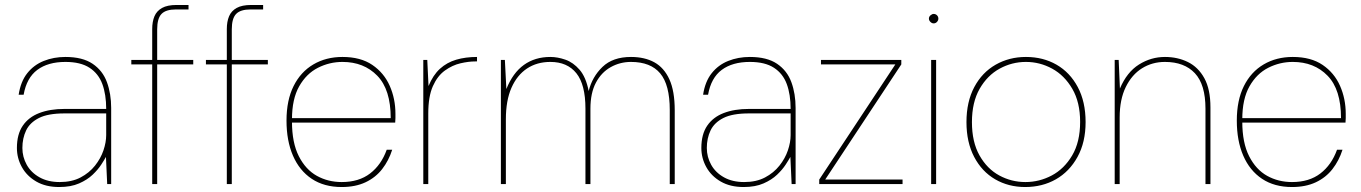

<svg xmlns="http://www.w3.org/2000/svg" viewBox="-20 -740 5473 772"><path d="M218 12Q164 12 126 -10Q88 -32 68 -68Q48 -104 48 -145Q48 -200 71.5 -234.5Q95 -269 138 -285.5Q181 -302 239 -302H407Q407 -360 391.5 -402Q376 -444 340 -467.5Q304 -491 243 -491Q173 -491 130 -459Q87 -427 75 -359H55Q63 -412 89.5 -445.5Q116 -479 156 -495Q196 -511 243 -511Q312 -511 352.5 -483.5Q393 -456 410 -409.5Q427 -363 427 -306V0H411L406 -109Q400 -98 387 -78Q374 -58 352.5 -37.5Q331 -17 298 -2.5Q265 12 218 12ZM220 -8Q269 -8 304 -26.5Q339 -45 362 -74Q385 -103 396 -135.5Q407 -168 407 -197V-284H239Q173 -284 136.5 -265.5Q100 -247 85 -215.5Q70 -184 70 -145Q70 -109 87.5 -77.5Q105 -46 139 -27Q173 -8 220 -8Z M592 0V-623Q592 -653 601 -674.5Q610 -696 631.5 -708Q653 -720 690 -720H738V-702H687Q647 -702 629.5 -684Q612 -666 612 -622V0ZM508 -481V-499H757V-481Z M892 0V-623Q892 -653 901 -674.5Q910 -696 931.5 -708Q953 -720 990 -720H1038V-702H987Q947 -702 929.5 -684Q912 -666 912 -622V0ZM808 -481V-499H1057V-481Z M1354 12Q1283 12 1233.5 -21Q1184 -54 1158 -114Q1132 -174 1132 -255Q1132 -337 1160.5 -394Q1189 -451 1240 -481Q1291 -511 1357 -511Q1430 -511 1477 -479Q1524 -447 1547 -395Q1570 -343 1570 -282Q1570 -272 1570 -265Q1570 -258 1569 -247H1143V-265H1551Q1551 -380 1497 -435.5Q1443 -491 1357 -491Q1305 -491 1258.5 -467.5Q1212 -444 1183 -393Q1154 -342 1154 -260V-251Q1154 -166 1181.5 -112Q1209 -58 1254 -33Q1299 -8 1354 -8Q1423 -8 1468 -42.5Q1513 -77 1535 -138H1557Q1543 -94 1516.5 -60Q1490 -26 1449.5 -7Q1409 12 1354 12Z M1682 0V-499H1698L1703 -394Q1721 -438 1749 -463.5Q1777 -489 1814.5 -500Q1852 -511 1898 -511V-493H1891Q1864 -493 1831.5 -485.5Q1799 -478 1769 -456.5Q1739 -435 1720.5 -393.5Q1702 -352 1702 -284V0Z M1994 0V-499H2010L2016 -382Q2042 -447 2086.5 -479Q2131 -511 2193 -511Q2222 -511 2253.5 -500Q2285 -489 2310.5 -459.5Q2336 -430 2347 -374Q2361 -431 2402.5 -471Q2444 -511 2517 -511Q2572 -511 2611 -489.5Q2650 -468 2671.5 -421Q2693 -374 2693 -296V0H2673V-298Q2673 -399 2634.5 -445Q2596 -491 2517 -491Q2473 -491 2435.5 -470Q2398 -449 2376 -407.5Q2354 -366 2354 -303V0H2334V-303Q2334 -400 2297.5 -445.5Q2261 -491 2193 -491Q2139 -491 2099 -464.5Q2059 -438 2036.5 -387Q2014 -336 2014 -260V0Z M2970 12Q2916 12 2878 -10Q2840 -32 2820 -68Q2800 -104 2800 -145Q2800 -200 2823.5 -234.5Q2847 -269 2890 -285.5Q2933 -302 2991 -302H3159Q3159 -360 3143.5 -402Q3128 -444 3092 -467.5Q3056 -491 2995 -491Q2925 -491 2882 -459Q2839 -427 2827 -359H2807Q2815 -412 2841.5 -445.5Q2868 -479 2908 -495Q2948 -511 2995 -511Q3064 -511 3104.5 -483.5Q3145 -456 3162 -409.5Q3179 -363 3179 -306V0H3163L3158 -109Q3152 -98 3139 -78Q3126 -58 3104.5 -37.5Q3083 -17 3050 -2.5Q3017 12 2970 12ZM2972 -8Q3021 -8 3056 -26.5Q3091 -45 3114 -74Q3137 -103 3148 -135.5Q3159 -168 3159 -197V-284H2991Q2925 -284 2888.5 -265.5Q2852 -247 2837 -215.5Q2822 -184 2822 -145Q2822 -109 2839.5 -77.5Q2857 -46 2891 -27Q2925 -8 2972 -8Z M3274 0V-18L3580 -481H3281V-499H3604V-481L3298 -18H3609V0Z M3724 0V-499H3744V0ZM3734 -646Q3727 -646 3721 -652Q3715 -658 3715 -665Q3715 -673 3721.5 -678.5Q3728 -684 3734 -684Q3742 -684 3747.5 -678.5Q3753 -673 3753 -665Q3753 -658 3747.5 -652Q3742 -646 3734 -646Z M4102 12Q4035 12 3981.5 -19Q3928 -50 3897 -109Q3866 -168 3866 -249Q3866 -331 3897.5 -390Q3929 -449 3983.5 -480Q4038 -511 4105 -511Q4174 -511 4228 -480Q4282 -449 4313.5 -390Q4345 -331 4345 -249Q4345 -168 4312.5 -109Q4280 -50 4225.5 -19Q4171 12 4102 12ZM4103 -8Q4159 -8 4209 -34.5Q4259 -61 4291 -115Q4323 -169 4323 -250Q4323 -329 4291.5 -383Q4260 -437 4210.5 -464Q4161 -491 4105 -491Q4049 -491 3999.5 -464Q3950 -437 3919 -383Q3888 -329 3888 -249Q3888 -169 3918.5 -115Q3949 -61 3998 -34.5Q4047 -8 4103 -8Z M4462 0V-499H4478L4483 -384Q4511 -450 4559.5 -480.5Q4608 -511 4664 -511Q4715 -511 4756.5 -490.5Q4798 -470 4822.5 -425.5Q4847 -381 4847 -308V0H4827V-303Q4827 -400 4784.5 -445.5Q4742 -491 4664 -491Q4613 -491 4572 -465.5Q4531 -440 4506.5 -390Q4482 -340 4482 -268V0Z M5175 12Q5104 12 5054.5 -21Q5005 -54 4979 -114Q4953 -174 4953 -255Q4953 -337 4981.5 -394Q5010 -451 5061 -481Q5112 -511 5178 -511Q5251 -511 5298 -479Q5345 -447 5368 -395Q5391 -343 5391 -282Q5391 -272 5391 -265Q5391 -258 5390 -247H4964V-265H5372Q5372 -380 5318 -435.5Q5264 -491 5178 -491Q5126 -491 5079.5 -467.5Q5033 -444 5004 -393Q4975 -342 4975 -260V-251Q4975 -166 5002.5 -112Q5030 -58 5075 -33Q5120 -8 5175 -8Q5244 -8 5289 -42.5Q5334 -77 5356 -138H5378Q5364 -94 5337.5 -60Q5311 -26 5270.5 -7Q5230 12 5175 12Z"/></svg>

Font: DM Sans 20pt Thin
Style: Regular
Weight: 250
Version: Version 4.004;gftools[0.9.30]